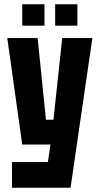

<svg xmlns="http://www.w3.org/2000/svg" viewBox="-20 -738 466 898"><path d="M36 140V20H204L216 -62H84L14 -560H156L195 -178H230L271 -560H412L310 140ZM84 -618V-718H188V-618ZM238 -618V-718H342V-618Z"/></svg>

Font: Tektur Condensed SemiBold
Style: Regular
Weight: 600
Width: 3
Designer: Adam Jagosz
Foundry: Adam Jagosz
Version: Version 1.005;gftools[0.9.30]